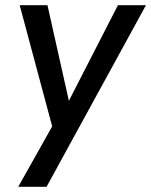

<svg xmlns="http://www.w3.org/2000/svg" viewBox="-20 -513 580 736"><path d="M180 -28.5 55.5 -493H162L244 -126.5L432 -493H539.5L158.5 203H50Z"/></svg>

Font: HK Grotesk Medium
Style: Italic
Weight: 500
Italic angle: -8°
Designer: Alfredo Marco Pradil
Foundry: Hanken Design Co.
Version: Version 3.004